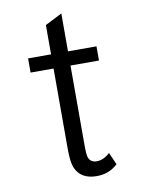

<svg xmlns="http://www.w3.org/2000/svg" viewBox="-87 -807 675 904"><g transform="rotate(-10 250.0 -354.5)"><path d="M270 -746.1V-564.9H406.2V-497.1H270V-118.2Q270 -68.4 275.4 -55.7Q285.2 -31.7 314 -31.7Q346.2 -31.7 377 -60.1L402.8 -2Q361.3 37.1 302.2 37.1Q225.1 37.1 200.2 -22.9Q189 -50.3 189 -110.8V-497.1H79.1V-564.9H189V-705.1Z"/></g></svg>

Font: BIZ UDGothic
Style: Regular
Weight: 400
Monospace: yes
Designer: TypeBank Co., Ltd.
Foundry: Morisawa Inc.
Version: Version 1.05